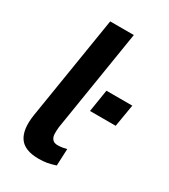

<svg xmlns="http://www.w3.org/2000/svg" viewBox="-178 -791 781 887"><g transform="rotate(30 213.0 -347.5)"><path d="M173 10Q98 10 70 -31Q42 -72 54 -152L143 -705H269L182 -163Q180 -144 180.5 -127Q181 -110 190 -99Q199 -88 218 -88Q232 -88 245.5 -90.5Q259 -93 266 -95L262 -5Q237 3 217.5 6.5Q198 10 173 10ZM269 -300 288 -419H426L406 -300Z"/></g></svg>

Font: Nunito Sans 7pt Condensed
Style: Bold Italic
Weight: 700
Width: 3
Italic angle: -9°
Designer: Vernon Adams
Foundry: Vernon Adams
Version: Version 3.101;gftools[0.9.27]